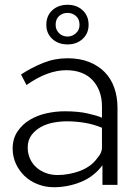

<svg xmlns="http://www.w3.org/2000/svg" viewBox="-20 -774 584 804"><path d="M409 0V-82Q373 -34 318.5 -12Q264 10 206 10Q170 10 138 -2.5Q106 -15 83 -37Q60 -59 46.5 -88.5Q33 -118 33 -152Q33 -193 53 -223Q73 -253 104.5 -272Q136 -291 174.5 -299.5Q213 -308 251 -308Q307 -308 347 -299Q387 -290 407 -281V-329Q407 -363 396.5 -391Q386 -419 367 -439Q348 -459 320.5 -469.5Q293 -480 258 -480Q218 -480 176.5 -464.5Q135 -449 91 -418L68 -462Q112 -491 160.5 -510.5Q209 -530 263 -530Q314 -530 353 -514.5Q392 -499 418.5 -472Q445 -445 458.5 -406.5Q472 -368 472 -323V0ZM389 -114Q398 -124 402.5 -134.5Q407 -145 407 -154V-239Q371 -254 333.5 -260Q296 -266 260 -266Q232 -266 203 -260.5Q174 -255 150 -241.5Q126 -228 111 -207Q96 -186 96 -156Q96 -131 106 -109Q116 -87 133.5 -72Q151 -57 173.5 -49Q196 -41 221 -41Q244 -41 268.5 -45.5Q293 -50 315.5 -58.5Q338 -67 357 -81Q376 -95 389 -114ZM174 -670Q174 -708 199 -731Q224 -754 263 -754Q301 -754 326 -731Q351 -708 351 -670Q351 -634 326 -611Q301 -588 263 -588Q224 -588 199 -611Q174 -634 174 -670ZM263 -720Q242 -720 227.5 -707Q213 -694 213 -670Q213 -649 227.5 -635Q242 -621 263 -621Q282 -621 297.5 -634.5Q313 -648 313 -670Q313 -694 298 -707Q283 -720 263 -720Z"/></svg>

Font: Rising Sun Light
Style: Regular
Weight: 300
Designer: Matt McInerney, Pablo Impallari, Rodrigo Fuenzalida (Raleway font), Stephen Hutchings (Greek), Cristiano Sobral (main ch
Foundry: The Rising Sun Project Authors
Version: Version 4.327; ttfautohint (v1.8.4.7-5d5b-dirty)